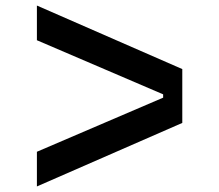

<svg xmlns="http://www.w3.org/2000/svg" viewBox="-20 -696 790 692"><path d="M113 -24V-149L568 -344V-356L113 -551V-676L637 -447V-253Z"/></svg>

Font: Martian Mono SemiExpanded Medium
Style: Regular
Weight: 500
Width: 6
Designer: Roman Shamin
Foundry: Evil Martians
Version: Version 1.000